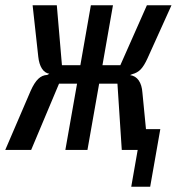

<svg xmlns="http://www.w3.org/2000/svg" viewBox="-52 -570 672 730"><path d="M471.5 0H411L394.5 -252H325L280.5 0H196.5L241 -252H172.5L66.5 0H-32L64.5 -224.5Q78.5 -256 93.5 -270.2Q108.5 -284.5 127.5 -285L135.5 -289.5Q118 -292.5 107.2 -309.5Q96.5 -326.5 93.5 -354.5L72 -550H164L183.5 -322H253.5L293.5 -550H377.5L337.5 -322H405.5L506.5 -550H600L508.5 -347.5Q496 -320 483.2 -306.5Q470.5 -293 450.5 -288L442.5 -284.5Q463.5 -281.5 475.5 -264.2Q487.5 -247 489.5 -217.5L503 -79H557.5L519 140H447Z"/></svg>

Font: JuliaMono Medium
Style: Italic
Weight: 500
Italic angle: -9°
Monospace: yes
Designer: cormullion
Foundry: corm
Version: Version 0.054; ttfautohint (v1.8.4)